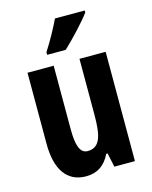

<svg xmlns="http://www.w3.org/2000/svg" viewBox="-116 -842 734 928"><g transform="rotate(-15 250.5 -378.0)"><path d="M399 -756V-766H250C229 -722 202 -672 168 -619V-606H261C307 -649 372 -719 399 -756ZM445 -547H314V-269C314 -164 301 -106 237 -106C200 -106 185 -147 185 -229V-547H54V-191C54 -65 102 10 199 10C255 10 295 -17 320 -70H327L342 0H445Z"/></g></svg>

Font: Noto Sans Lao Looped ExtraCondensed
Style: Bold
Weight: 700
Width: 2
Designer: Mark Frömberg, Ben Mitchell
Foundry: The Fontpad Ltd
Version: Version 1.002